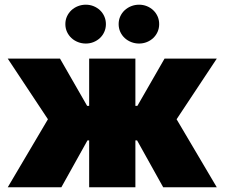

<svg xmlns="http://www.w3.org/2000/svg" viewBox="-20 -794 952 814"><path d="M12.8 0 183.2 -288.4 12.8 -545.5H234.4L349.4 -345.2H358V-545.5H554V-345.2H562.5L677.6 -545.5H899.1L728.7 -288.4L899.1 0H671.9L561.1 -198.9H554V0H358V-198.9H350.9L240.1 0ZM569.6 -774.1Q587 -774.1 602.5 -767.9Q617.9 -761.7 629.6 -750.7Q641.3 -739.7 648.1 -724.6Q654.8 -709.5 654.8 -691.8Q654.8 -674 648.1 -658.9Q641.3 -643.8 629.6 -632.8Q617.9 -621.8 602.5 -615.6Q587 -609.4 569.6 -609.4Q552.2 -609.4 536.4 -615.6Q520.6 -621.8 508.7 -632.8Q496.8 -643.8 489.9 -658.9Q483 -674 483 -691.8Q483 -709.5 489.9 -724.6Q496.8 -739.7 508.7 -750.7Q520.6 -761.7 536.4 -767.9Q552.2 -774.1 569.6 -774.1ZM343.8 -774.1Q361.2 -774.1 376.6 -767.9Q392 -761.7 403.8 -750.7Q415.5 -739.7 422.2 -724.6Q429 -709.5 429 -691.8Q429 -674 422.2 -658.9Q415.5 -643.8 403.8 -632.8Q392 -621.8 376.6 -615.6Q361.2 -609.4 343.8 -609.4Q326.3 -609.4 310.5 -615.6Q294.7 -621.8 282.8 -632.8Q271 -643.8 264 -658.9Q257.1 -674 257.1 -691.8Q257.1 -709.5 264 -724.6Q271 -739.7 282.8 -750.7Q294.7 -761.7 310.5 -767.9Q326.3 -774.1 343.8 -774.1Z"/></svg>

Font: Inter P Black
Style: Regular
Weight: 900
Designer: Rasmus Andersson
Foundry: rsms
Version: Version 3.018;git-588b23468